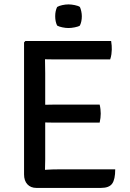

<svg xmlns="http://www.w3.org/2000/svg" viewBox="-20 -874 606 894"><path d="M92 -676.5 98 -683H189.5V-600.5Q189.5 -579.5 190 -566.5Q190.5 -553.5 190.5 -533V-131Q190.5 -118.5 190 -107.5Q189.5 -96.5 189.5 -83V1H149.5Q123 1 107.5 -15.8Q92 -32.5 92 -62ZM444 -387Q446.5 -377 447.8 -365.2Q449 -353.5 449 -345Q449 -336.5 447.8 -325Q446.5 -313.5 444 -303H252.5Q241 -303 224 -303.2Q207 -303.5 189 -303.8Q171 -304 156 -304V-386Q171 -386 189 -386.2Q207 -386.5 224 -386.8Q241 -387 252.5 -387ZM497.5 -683Q499.5 -672 500 -661.8Q500.5 -651.5 500.5 -643Q500.5 -634.5 498.8 -621.8Q497 -609 493 -597.5H252.5Q241 -597.5 224 -597.5Q207 -597.5 189 -598Q171 -598.5 156 -599V-683ZM516.5 -85.5Q516.5 -38.5 502.2 -18.8Q488 1 450 1H156V-81Q179 -82.5 202 -84Q225 -85.5 255 -85.5ZM237 -798.5Q237 -823 246 -841.5Q255 -847 270 -850.2Q285 -853.5 299 -853.5Q312 -853.5 328.2 -850.2Q344.5 -847 352 -841.5Q356 -833 358.5 -821Q361 -809 361 -798.5Q361 -773.5 352 -755Q345 -750 328.5 -746.8Q312 -743.5 299 -743.5Q285 -743.5 269.8 -746.8Q254.5 -750 246 -755Q237 -773.5 237 -798.5Z"/></svg>

Font: Signika Negative Light
Style: Regular
Weight: 400
Version: Version 2.001